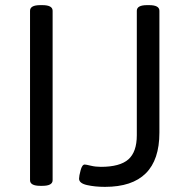

<svg xmlns="http://www.w3.org/2000/svg" viewBox="-20 -722 724 748"><path d="M97 -20V-680Q97 -702 137 -702H145Q185 -702 185 -680V-20Q185 2 145 2H137Q97 2 97 -20ZM288 -26Q288 -36 294 -58.5Q300 -81 310 -81Q315 -81 333.5 -76.5Q352 -72 373 -72Q447 -72 480 -101Q513 -130 513 -195V-680Q513 -702 553 -702H561Q601 -702 601 -680V-205Q601 6 389 6Q350 6 319 -1Q288 -8 288 -26Z"/></svg>

Font: Asap-Regular
Style: Regular
Weight: 400
Designer: Pablo Cosgaya
Foundry: Omnibus-Type
Version: Version 2.000; ttfautohint (v1.8)